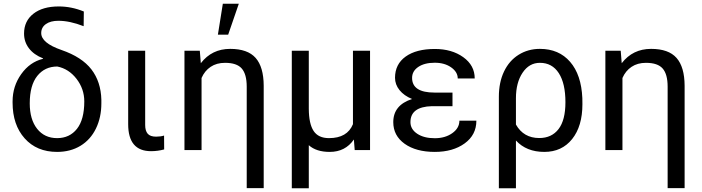

<svg xmlns="http://www.w3.org/2000/svg" viewBox="-20 -798 3735 1021"><path d="M138.2 -248.5Q138.2 -162.6 177.5 -113Q216.8 -63.5 283.7 -63.5Q350.1 -63.5 389.2 -112.8Q428.2 -162.1 428.2 -258.8Q428.2 -325.2 387 -378.7Q345.7 -432.1 284.7 -444.3Q218.3 -444.3 178.2 -394.3Q138.2 -344.2 138.2 -248.5ZM107.9 -619.6Q107.9 -686 157.5 -724.9Q207 -763.7 292.5 -763.7Q360.4 -763.7 425.8 -736.8L424.8 -658.7Q351.1 -687.5 290.5 -687.5Q248.5 -687.5 223.9 -669.9Q199.2 -652.3 199.2 -622.1Q199.2 -569.3 307.4 -532Q415.5 -494.6 466.1 -429Q516.6 -363.3 519 -267.6V-248.5Q519 -173.8 490.2 -114.5Q461.4 -55.2 408 -22.7Q354.5 9.8 283.7 9.8Q175.3 9.8 111.1 -62.3Q46.9 -134.3 46.9 -252.4V-258.8Q46.9 -339.4 92.8 -403.8Q138.7 -468.3 209 -485.4L208.5 -487.8Q160.2 -506.8 134 -541Q107.9 -575.2 107.9 -619.6Z M752 -528.3V-133.3Q752 -102.5 765.4 -86.9Q778.8 -71.3 810.1 -71.3Q833.5 -71.3 852.5 -77.1L853 -3.4Q818.8 5.9 783.2 5.9Q661.6 5.9 661.6 -137.7V-528.3Z M1042.5 -528.3 1047.9 -461.9Q1106.4 -538.1 1204.1 -538.1Q1296.9 -538.1 1339.4 -490Q1381.8 -441.9 1382.3 -342.3V202.6H1292V-336.9Q1292 -403.3 1265.6 -433.6Q1239.3 -463.9 1176.8 -463.9Q1131.8 -463.9 1100.1 -442.6Q1068.4 -421.4 1051.8 -383.3V0H960.9V-528.3ZM1165 -778.3H1250L1193.4 -613.8H1138.7Z M1622.1 -528.3V-219.2Q1622.6 -139.6 1647.7 -101.6Q1672.9 -63.5 1729.5 -63.5Q1826.7 -63.5 1856.9 -137.7V-528.3H1947.8V0H1866.2L1861.8 -56.2Q1816.4 9.8 1733.4 9.8Q1661.6 9.8 1622.1 -25.9V203.1H1531.7V-528.3Z M2162.6 -148.4Q2162.6 -110.8 2198.5 -86.9Q2234.4 -63 2292 -63Q2347.2 -63 2385 -89.8Q2422.9 -116.7 2422.9 -156.2H2513.2Q2513.2 -80.6 2450.9 -35.4Q2388.7 9.8 2292 9.8Q2192.4 9.8 2131.8 -33.4Q2071.3 -76.7 2071.3 -148.4Q2071.3 -239.3 2171.4 -271.5Q2128.4 -289.1 2104.5 -318.8Q2080.6 -348.6 2080.6 -384.3Q2080.6 -456.5 2137 -497.1Q2193.4 -537.6 2292 -537.6Q2382.8 -537.6 2443.6 -493.9Q2504.4 -450.2 2504.4 -380.9H2414.1Q2414.1 -415 2379.2 -439.7Q2344.2 -464.4 2292 -464.4Q2237.3 -464.4 2204.3 -442.1Q2171.4 -419.9 2171.4 -383.8Q2171.4 -305.7 2290.5 -305.7H2386.2V-233.4H2276.9Q2162.6 -230.5 2162.6 -148.4Z M2723.6 -135.7Q2764.2 -64 2847.7 -64Q2913.6 -64 2950.2 -111.6Q2986.8 -159.2 2986.8 -254.4Q2986.8 -354.5 2951.4 -409.2Q2916 -463.9 2851.1 -463.9Q2793.9 -463.9 2758.8 -411.1Q2723.6 -358.4 2723.6 -275.9ZM2851.1 -538.1Q2952.1 -538.1 3011.7 -469.2Q3071.3 -400.4 3076.7 -276.4L3077.1 -244.1Q3077.1 -127 3022.5 -58.6Q2967.8 9.8 2874.5 9.8Q2779.3 9.8 2723.6 -50.8V203.1H2632.8V-283.2Q2632.8 -360.4 2660.4 -418Q2688 -475.6 2738 -506.8Q2788.1 -538.1 2851.1 -538.1Z M3280.8 -528.3 3286.1 -461.9Q3344.7 -538.1 3442.4 -538.1Q3535.2 -538.1 3577.6 -490Q3620.1 -441.9 3620.6 -342.3V202.6H3530.3V-336.9Q3530.3 -403.3 3503.9 -433.6Q3477.5 -463.9 3415 -463.9Q3370.1 -463.9 3338.4 -442.6Q3306.6 -421.4 3290 -383.3V0H3199.2V-528.3Z"/></svg>

Font: MAUL
Style: Regular
Weight: 400
Designer: MAUL
Version: Version 1.0; 2020; ttfautohint (v1.8.3)